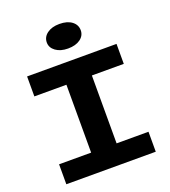

<svg xmlns="http://www.w3.org/2000/svg" viewBox="-161 -1032 1015 1148"><g transform="rotate(-20 346.5 -457.5)"><path d="M428 -559V-127H631V0H62V-127H266V-559H62V-686H631V-559ZM242 -836Q242 -871 272 -893Q302 -915 350 -915Q400 -915 429 -893Q458 -871 458 -836Q458 -802 428.5 -780.5Q399 -759 350 -759Q302 -759 272 -781Q242 -803 242 -836Z"/></g></svg>

Font: BioRhyme Expanded ExtraBold
Style: Regular
Weight: 800
Width: 7
Designer: Aoife Mooney
Foundry: Aoife Mooney Type
Version: Version 1.001